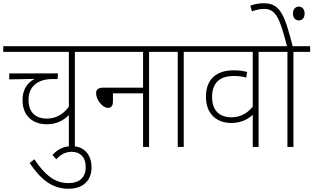

<svg xmlns="http://www.w3.org/2000/svg" viewBox="-20 -907 1934 1185"><path d="M545 -587V-622H0V-587H405V-249C375 -206 329 -175 269 -175C204 -175 156 -210 156 -290C156 -378 218 -419 303 -419H335L338 -454H37V-417L194 -420C146 -396 119 -351 119 -290C119 -195 178 -140 270 -140C331 -140 377 -167 405 -197V0H442V-587Z M402 258C497 258 545 204 545 126C545 48 499 -5 424 -5C374 -5 335 15 304 49L327 76C355 46 385 30 423 30C472 30 509 60 509 124C509 186 474 223 401 223C316 223 254 169 192 76L163 99C229 197 299 258 402 258Z M531 -622V-587H863V-366H616C584 -366 573 -352 573 -331C573 -293 612 -241 646 -241C665 -241 677 -253 677 -280V-331H863V0H900V-587H1003V-622Z M1114 -587H1217V-622H989V-587H1077V0H1114Z M1679 -587V-622H1203V-587H1540V-249C1506 -206 1461 -183 1409 -183C1337 -183 1289 -222 1289 -309C1289 -397 1338 -438 1423 -438C1452 -438 1477 -435 1500 -428L1505 -463C1482 -469 1455 -473 1422 -473C1317 -473 1251 -419 1251 -310C1251 -203 1318 -148 1408 -148C1465 -148 1511 -170 1540 -199V0H1576V-587Z M1791 -587H1894V-622H1666V-587H1754V0H1791Z M1753 -615H1788C1736 -821 1708 -887 1607 -887C1578 -887 1549 -881 1525 -872L1535 -837C1560 -846 1585 -852 1610 -852C1685 -852 1708 -790 1753 -615ZM1788 -824C1788 -796 1804 -781 1824 -781C1845 -781 1860 -795 1860 -824C1860 -849 1846 -866 1824 -866C1803 -866 1788 -850 1788 -824Z"/></svg>

Font: Noto Sans Devanagari SemiCondensed ExtraLight
Style: Regular
Weight: 200
Width: 4
Designer: Jelle Bosma - Monotype Design Team
Foundry: Monotype Imaging Inc.
Version: Version 2.004